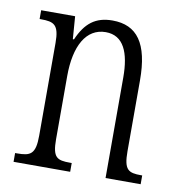

<svg xmlns="http://www.w3.org/2000/svg" viewBox="-67 -606 629 668"><g transform="rotate(10 248.0 -272.0)"><path d="M24 0H224V-31H218C172 -31 156 -38 156 -103V-326C156 -433 193 -500 262 -500C325 -500 349 -443 349 -355V0H473V-31H469C424 -31 408 -39 408 -105V-355C408 -486 365 -544 278 -544C218 -544 183 -516 157 -456H153L147 -536H27V-505H32C78 -505 96 -497 96 -433V-105C96 -39 78 -31 31 -31H24Z"/></g></svg>

Font: Noto Serif Devanagari ExtraCondensed Light
Style: Regular
Weight: 300
Width: 2
Designer: Universal Thirst, Indian Type Foundry and the Monotype Design Team
Foundry: Monotype Imaging Inc.
Version: Version 2.004